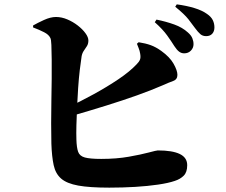

<svg xmlns="http://www.w3.org/2000/svg" viewBox="-20 -834 1040 882"><path d="M826 -589Q813 -589 802.5 -597Q792 -605 781 -622Q768 -643 748 -671Q728 -699 691 -732L699 -744Q743 -735 780.5 -721.5Q818 -708 843 -685Q858 -672 863.5 -658.5Q869 -645 869 -631Q869 -614 857 -601.5Q845 -589 826 -589ZM482 28Q392 28 339.5 18.5Q287 9 261 -13.5Q235 -36 226.5 -75.5Q218 -115 216 -174Q215 -217 215 -267.5Q215 -318 216 -370.5Q217 -423 217.5 -472Q218 -521 217.5 -561Q217 -601 216 -627.5Q215 -654 211 -660Q204 -675 182.5 -686Q161 -697 132 -708V-717Q151 -728 181.5 -742Q212 -756 237 -756Q263 -756 289 -745Q315 -734 337 -717Q359 -700 372.5 -681.5Q386 -663 386 -648Q386 -633 379.5 -622.5Q373 -612 365.5 -601.5Q358 -591 355 -576Q351 -551 346.5 -512.5Q342 -474 339 -430Q336 -386 334 -341.5Q332 -297 331 -258.5Q330 -220 331 -193Q332 -156 339 -136.5Q346 -117 370 -110.5Q394 -104 445 -104Q515 -104 571.5 -114Q628 -124 663.5 -133.5Q699 -143 705 -143Q772 -143 806 -126.5Q840 -110 840 -75Q840 -43 824 -27Q808 -11 783 -3Q754 7 706.5 14Q659 21 601.5 24.5Q544 28 482 28ZM286 -338Q348 -367 410 -401Q472 -435 524 -470Q576 -505 608 -539Q619 -550 623 -560Q627 -570 624 -587Q622 -601 616.5 -614Q611 -627 609 -633L617 -640Q649 -635 672.5 -626.5Q696 -618 721 -600Q760 -572 777.5 -541Q795 -510 795 -490Q795 -469 775.5 -462Q756 -455 727 -442Q674 -419 609.5 -396Q545 -373 468 -349Q391 -325 301 -299ZM927 -668Q911 -668 900.5 -677Q890 -686 876 -705Q864 -722 845.5 -745.5Q827 -769 785 -803L792 -814Q837 -808 873 -797Q909 -786 931 -770Q950 -757 957.5 -741.5Q965 -726 965 -708Q965 -690 955 -679Q945 -668 927 -668Z"/></svg>

Font: Noto Serif JP ExtraLight Black
Style: Regular
Weight: 900
Version: Version 2.003-H1;hotconv 1.1.1;makeotfexe 2.6.0